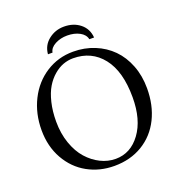

<svg xmlns="http://www.w3.org/2000/svg" viewBox="-144 -926 988 1058"><g transform="rotate(-20 349.5 -396.5)"><path d="M212.9 -691.4Q217.3 -742.7 256.6 -773.7Q295.9 -804.7 347.2 -804.7Q403.3 -804.7 441.4 -773.9Q479.5 -743.2 483.4 -691.4H455.6Q449.7 -719.7 419.2 -736.1Q388.7 -752.4 347.2 -752.4Q308.1 -752.4 276.4 -735.8Q244.6 -719.2 239.7 -691.4ZM334.5 -623.5Q304.7 -623.5 276.1 -613Q247.6 -602.5 220.5 -579.3Q193.4 -556.2 173.1 -522.5Q152.8 -488.8 140.6 -438.2Q128.4 -387.7 128.4 -327.1Q128.4 -257.3 148.9 -198.7Q169.4 -140.1 203.4 -102.1Q237.3 -64 279.8 -43Q322.3 -22 367.7 -22Q455.6 -22 512.9 -100.1Q570.3 -178.2 570.3 -309.6Q570.3 -461.9 506.3 -542.7Q442.4 -623.5 334.5 -623.5ZM662.1 -329.1Q662.1 -229.5 623.8 -152.1Q585.4 -74.7 513.7 -31.2Q441.9 12.2 348.1 12.2Q261.7 12.2 191.2 -26.9Q120.6 -65.9 78.6 -140.1Q36.6 -214.4 36.6 -310.1Q36.6 -407.2 76.7 -486.8Q116.7 -566.4 188 -612.1Q259.3 -657.7 347.2 -657.7Q414.1 -657.7 472.2 -634Q530.3 -610.4 572.3 -567.9Q614.3 -525.4 638.2 -463.9Q662.1 -402.3 662.1 -329.1Z"/></g></svg>

Font: Libertinage
Style: f
Weight: 400
Designer: OSP
Foundry: OSP
Version: Version 1.0; 2008; OFL relea